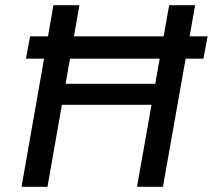

<svg xmlns="http://www.w3.org/2000/svg" viewBox="-20 -720 820 740"><path d="M80 -494 96 -580H780L764 -494ZM508 0 632 -700H732L608 0ZM63 0 186 -700H286L163 0ZM201 -316 216 -397H599L585 -316Z"/></svg>

Font: DM Sans 36pt Medium
Style: Italic
Weight: 500
Italic angle: -10°
Designer: Colophon Foundry, Jonny Pinhorn
Foundry: Colophon Foundry
Version: Version 4.004;gftools[0.9.30]